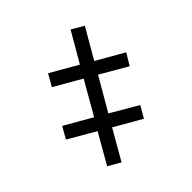

<svg xmlns="http://www.w3.org/2000/svg" viewBox="-163 -781 935 935"><g transform="rotate(-45 304.5 -313.5)"><path d="M164 3 252 -150 391 -70 426 -130 287 -211 385 -380 523 -300 559 -360 419 -440 508 -594 446 -630 357 -477 218 -557 183 -496 322 -416 225 -247 85 -327 51 -267 189 -187 101 -33Z"/></g></svg>

Font: Noto Serif
Style: Regular
Weight: 400
Designer: Monotype Design Team
Foundry: Monotype Imaging Inc.
Version: Version 2.015